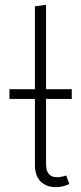

<svg xmlns="http://www.w3.org/2000/svg" viewBox="-20 -761 335 792"><path d="M170 -353V-84Q170 -30 215 -30Q232 -30 253 -37L266 -2Q238 11 210 11Q171 11 147.5 -12.5Q124 -36 124 -82V-353H19V-393H124V-735L170 -741V-393H276V-353Z"/></svg>

Font: FiraGO ExtraLight
Style: Regular
Weight: 200
Designer: bBox Type
Foundry: bBox Type GmbH
Version: Version 1.001